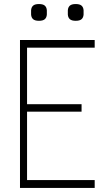

<svg xmlns="http://www.w3.org/2000/svg" viewBox="-20 -931 540 951"><path d="M449 -695H114V-415H384V-378H114V-39H449V0H79V-733H449ZM134 -859Q134 -870 134 -880Q135 -895 144 -903Q153 -911 173 -911Q193 -911 202 -903Q211 -895 212 -880Q212 -870 212 -859Q211 -844 202 -836Q193 -828 173 -828Q153 -828 144 -836Q135 -844 134 -859ZM316 -859Q316 -870 316 -880Q317 -895 326 -903Q335 -911 355 -911Q375 -911 384 -903Q393 -895 394 -880Q394 -870 394 -859Q393 -844 384 -836Q375 -828 355 -828Q335 -828 326 -836Q317 -844 316 -859Z"/></svg>

Font: Kreadon
Style: Regular
Weight: 400
Designer: kohakuno
Foundry: StudioGnu
Version: Version 1.000;Glyphs 3.1.2 (3151)